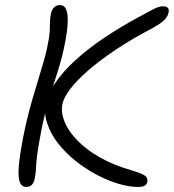

<svg xmlns="http://www.w3.org/2000/svg" viewBox="-20 -730 689 761"><path d="M528 11Q491 11 448 -2Q405 -15 361 -38.5Q317 -62 278 -93.5Q239 -125 210 -162Q181 -199 168 -239Q160 -260 159 -282Q152 -253 146 -225Q135 -167 130 -134.5Q125 -102 124 -84Q123 -66 122 -52.5Q121 -39 117 -19Q114 -5 105.5 3Q97 11 85 11Q66 11 58.5 -8Q51 -27 54.5 -70.5Q58 -114 72 -187Q88 -267 108.5 -337Q129 -407 146 -462.5Q163 -518 169 -552Q176 -585 177 -605Q178 -625 178 -641Q178 -657 182 -676Q186 -694 195.5 -702Q205 -710 216 -710Q234 -710 241 -695Q248 -680 248.5 -655.5Q249 -631 245 -603.5Q241 -576 236 -552Q228 -509 211 -454Q200 -421 190 -388Q195 -396 201 -404Q231 -448 280 -492.5Q329 -537 392 -579.5Q455 -622 529 -662Q566 -682 588 -693.5Q610 -705 625 -705Q639 -705 645 -699Q651 -693 648 -680Q645 -663 628.5 -648Q612 -633 578 -615Q498 -573 435 -530.5Q372 -488 327.5 -449Q283 -410 257.5 -376Q232 -342 227 -316Q221 -283 236.5 -246Q252 -209 287.5 -172.5Q323 -136 377 -105.5Q431 -75 501 -55Q545 -42 556 -32.5Q567 -23 564 -9Q562 1 553.5 6Q545 11 528 11Z"/></svg>

Font: Shantell Sans Light Light
Style: Italic
Weight: 300
Italic angle: -11°
Version: Version 1.008;[ac192a2d6]